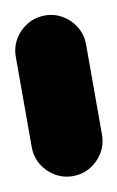

<svg xmlns="http://www.w3.org/2000/svg" viewBox="-57 -435 288 471"><g transform="rotate(-10 87.5 -200.0)"><path d="M0 -87.7H175V-312.7H0ZM87.7 -175Q63.7 -175 43.7 -163.2Q23.7 -151.3 11.8 -131.3Q0 -111.3 0 -87.7Q0 -63.7 11.8 -43.7Q23.7 -23.7 43.7 -11.8Q63.7 0 87.7 0Q111.3 0 131.3 -11.8Q151.3 -23.7 163.2 -43.7Q175 -63.7 175 -87.7Q175 -111.3 163.2 -131.3Q151.3 -151.3 131.3 -163.2Q111.3 -175 87.7 -175ZM87.7 -400Q63.7 -400 43.7 -388.2Q23.7 -376.3 11.8 -356.3Q0 -336.3 0 -312.7Q0 -288.7 11.8 -268.7Q23.7 -248.7 43.7 -236.8Q63.7 -225 87.7 -225Q111.3 -225 131.3 -236.8Q151.3 -248.7 163.2 -268.7Q175 -288.7 175 -312.7Q175 -336.3 163.2 -356.3Q151.3 -376.3 131.3 -388.2Q111.3 -400 87.7 -400Z"/></g></svg>

Font: Wavefont Thin
Style: Regular
Weight: 100
Monospace: yes
Version: Version 3.005;gftools[0.9.33]